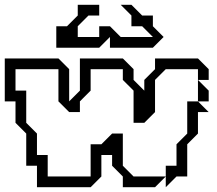

<svg xmlns="http://www.w3.org/2000/svg" viewBox="-20 -785 909 805"><path d="M810 -360V-450L855 -405V-360ZM675 0V-90H720V-180L765 -225V-360H810L855 -315H810V-225L765 -180V-45H720ZM90 -90V-225L45 -270V-360H0V-540H225L270 -495V-360L315 -405V-540H495L540 -495V-450L585 -405V-450L630 -495V-540H810L855 -495V-450H810V-495H675L630 -450V-315L585 -270H540V-405L495 -450V-495H360V-405L315 -360V-315H270L225 -360V-495H45V-405H90V-270L135 -225V-135H180V-45H360V-180H405L450 -225H495V-90L540 -45H675L630 0H495V-45L450 -90V-135H405V-45L360 0H135V-90ZM216 -585V-675H261L306 -720V-765H396V-720H351L306 -675V-630H396V-675H441L486 -630H621L576 -675H531V-720L486 -765H531L576 -720H621V-675L666 -630L621 -585H441V-630L396 -585Z"/></svg>

Font: Rubik Iso
Style: Regular
Weight: 400
Designer: Hubert and Fischer, NaN
Foundry: Hubert and Fischer, NaN
Version: Version 2.200